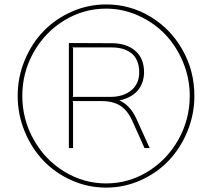

<svg xmlns="http://www.w3.org/2000/svg" viewBox="-20 -835 961 870"><path d="M610.8 -506.8Q610.8 -537.6 600.8 -560.3Q590.8 -583 573 -595.7Q555.2 -608.4 533.7 -614.3Q512.2 -620.1 486.8 -620.1H308.1L311 -616.2V-398.9L308.1 -396H480Q539.1 -396 575 -425.8Q610.8 -455.6 610.8 -506.8ZM598.1 -296.9 658.2 -164.1H634.8L579.1 -288.1Q558.6 -334 525.6 -355.5Q492.7 -377 439.9 -377H308.1L311 -373V-164.1H292V-640.1L486.8 -639.2Q552.2 -639.2 592.5 -605.2Q632.8 -571.3 632.8 -506.8Q632.8 -487.8 627.7 -469.7Q622.6 -451.7 610.6 -433.3Q598.6 -415 575.7 -400.9Q552.7 -386.7 521 -379.9Q569.3 -358.9 598.1 -296.9ZM839.8 -400.9Q839.8 -480.5 809.3 -553.7Q778.8 -627 727.8 -679.9Q676.8 -732.9 606.7 -764.4Q536.6 -795.9 460.9 -795.9Q358.9 -795.9 271.5 -742.7Q184.1 -689.5 132.6 -598.4Q81.1 -507.3 81.1 -400.9Q81.1 -294.4 132.3 -202.9Q183.6 -111.3 271.2 -57.6Q358.9 -3.9 460.9 -3.9Q562.5 -3.9 649.9 -57.6Q737.3 -111.3 788.6 -202.9Q839.8 -294.4 839.8 -400.9ZM860.8 -400.9Q860.8 -316.4 829.1 -239.5Q797.4 -162.6 743.9 -106.7Q690.4 -50.8 616.5 -17.8Q542.5 15.1 460.9 15.1Q378.9 15.1 304.7 -17.8Q230.5 -50.8 177 -106.7Q123.5 -162.6 91.8 -239.5Q60.1 -316.4 60.1 -400.9Q60.1 -484.9 91.8 -561.5Q123.5 -638.2 177 -693.6Q230.5 -749 304.7 -782Q378.9 -814.9 460.9 -814.9Q569.8 -814.9 661.9 -759.3Q753.9 -703.6 807.4 -608.4Q860.8 -513.2 860.8 -400.9Z"/></svg>

Font: Sinkin Sans 100 Thin
Style: Regular
Weight: 100
Designer: Keith Bates
Foundry: K-Type
Version: Sinkin Sans (version 1.0)  by Keith Bates   •   © 2014   www